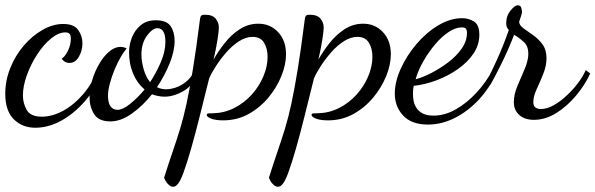

<svg xmlns="http://www.w3.org/2000/svg" viewBox="-25 -429 2261 729"><path d="M109 56Q60 56 27.5 24Q-5 -8 -5 -73Q-5 -123 14 -170.5Q33 -218 65 -255.5Q97 -293 136.5 -315.5Q176 -338 215 -338Q256 -338 272 -315Q288 -292 288 -265Q288 -237 274.5 -213.5Q261 -190 238 -190Q221 -190 209 -206Q222 -214 233 -236.5Q244 -259 244 -284Q244 -294 239.5 -300Q235 -306 223 -306Q197 -306 168.5 -282.5Q140 -259 116 -222Q92 -185 77 -143.5Q62 -102 62 -67Q62 -37 76.5 -11.5Q91 14 134 14Q173 14 214 -8Q255 -30 290 -70.5Q325 -111 347 -166L362 -154Q339 -93 298 -45.5Q257 2 208 29Q159 56 109 56Z M394 32Q350 32 332.5 4.5Q315 -23 315 -60Q315 -91 325 -124.5Q335 -158 352 -187Q369 -216 390 -233.5Q411 -251 432 -251Q438 -251 444.5 -249.5Q451 -248 456 -245Q446 -234 433.5 -212.5Q421 -191 410 -164.5Q399 -138 392 -111.5Q385 -85 385 -66Q385 -39 394.5 -25.5Q404 -12 421 -12Q441 -12 469 -34.5Q497 -57 524 -89Q495 -114 480 -150.5Q465 -187 465 -230Q465 -259 476 -287Q487 -315 509.5 -333.5Q532 -352 566 -352Q608 -352 623 -329.5Q638 -307 638 -274Q638 -235 619 -188Q600 -141 571 -98Q587 -90 606 -90Q622 -90 642 -96.5Q662 -103 682 -119Q702 -135 714 -163L728 -152Q707 -103 670.5 -82.5Q634 -62 600 -62Q587 -62 575 -64.5Q563 -67 552 -71Q518 -28 476 2Q434 32 394 32ZM545 -117Q569 -154 586 -194Q603 -234 603 -270Q603 -297 595 -309.5Q587 -322 573 -322Q554 -322 533 -293.5Q512 -265 512 -222Q512 -196 520.5 -166Q529 -136 545 -117Z M632 280Q624 280 616 273Q608 266 603.5 257.5Q599 249 598 246Q616 189 631 145.5Q646 102 659 59.5Q672 17 683.5 -36.5Q695 -90 707.5 -166.5Q720 -243 734 -354Q735 -364 738 -368.5Q741 -373 754 -373Q782 -373 794 -358Q806 -343 806 -325Q806 -312 801 -279.5Q796 -247 786 -203Q804 -235 829 -266.5Q854 -298 886 -318.5Q918 -339 956 -339Q1001 -339 1031 -307Q1061 -275 1061 -223Q1061 -184 1043.5 -140.5Q1026 -97 994 -58.5Q962 -20 918.5 4Q875 28 822 28Q794 28 777 21.5Q760 15 760 7Q760 2 767.5 1.5Q775 1 785 1Q827 0 864.5 -19Q902 -38 930.5 -69.5Q959 -101 975 -139Q991 -177 991 -213Q991 -245 977.5 -267Q964 -289 934 -289Q909 -289 883.5 -273Q858 -257 835.5 -231.5Q813 -206 795.5 -179Q778 -152 769 -131Q751 -59 734 9.5Q717 78 701 134Q685 190 671.5 227Q658 264 646 274Q640 280 632 280Z M1030 280Q1022 280 1014 273Q1006 266 1001.5 257.5Q997 249 996 246Q1014 189 1029 145.5Q1044 102 1057 59.5Q1070 17 1081.5 -36.5Q1093 -90 1105.5 -166.5Q1118 -243 1132 -354Q1133 -364 1136 -368.5Q1139 -373 1152 -373Q1180 -373 1192 -358Q1204 -343 1204 -325Q1204 -312 1199 -279.5Q1194 -247 1184 -203Q1202 -235 1227 -266.5Q1252 -298 1284 -318.5Q1316 -339 1354 -339Q1399 -339 1429 -307Q1459 -275 1459 -223Q1459 -184 1441.5 -140.5Q1424 -97 1392 -58.5Q1360 -20 1316.5 4Q1273 28 1220 28Q1192 28 1175 21.5Q1158 15 1158 7Q1158 2 1165.5 1.5Q1173 1 1183 1Q1225 0 1262.5 -19Q1300 -38 1328.5 -69.5Q1357 -101 1373 -139Q1389 -177 1389 -213Q1389 -245 1375.5 -267Q1362 -289 1332 -289Q1307 -289 1281.5 -273Q1256 -257 1233.5 -231.5Q1211 -206 1193.5 -179Q1176 -152 1167 -131Q1149 -59 1132 9.5Q1115 78 1099 134Q1083 190 1069.5 227Q1056 264 1044 274Q1038 280 1030 280Z M1600 44Q1538 44 1506 10Q1474 -24 1474 -74Q1474 -118 1496.5 -168Q1519 -218 1556.5 -262Q1594 -306 1639.5 -333Q1685 -360 1730 -360Q1754 -360 1774.5 -347.5Q1795 -335 1795 -297Q1795 -259 1773 -226Q1751 -193 1714 -167Q1677 -141 1633.5 -124.5Q1590 -108 1546 -103Q1544 -95 1543.5 -87.5Q1543 -80 1543 -72Q1543 -60 1545.5 -46Q1548 -32 1556.5 -19Q1565 -6 1580.5 2Q1596 10 1621 10Q1664 10 1706 -14Q1748 -38 1784.5 -77.5Q1821 -117 1846 -165L1861 -154Q1834 -94 1792 -49.5Q1750 -5 1700.5 19.5Q1651 44 1600 44ZM1553 -128Q1580 -135 1613 -152Q1646 -169 1677 -192.5Q1708 -216 1728 -244.5Q1748 -273 1748 -304Q1748 -315 1744 -320Q1740 -325 1728 -325Q1705 -325 1678.5 -307.5Q1652 -290 1627.5 -261Q1603 -232 1583 -197.5Q1563 -163 1553 -128Z M2002 26Q1967 26 1946.5 7.5Q1926 -11 1926 -41Q1926 -71 1940 -103.5Q1954 -136 1967.5 -168Q1981 -200 1981 -225Q1981 -254 1964 -269.5Q1947 -285 1927 -297Q1905 -240 1879 -187.5Q1853 -135 1837 -107L1826 -128Q1840 -154 1862.5 -203.5Q1885 -253 1907 -315Q1897 -325 1897 -340Q1897 -369 1913.5 -389Q1930 -409 1940 -409Q1952 -409 1954.5 -398.5Q1957 -388 1957 -383Q1957 -378 1952 -364Q1947 -350 1946 -346Q1947 -333 1962.5 -321.5Q1978 -310 1998.5 -296Q2019 -282 2034.5 -261Q2050 -240 2050 -208Q2050 -179 2037.5 -148Q2025 -117 2012.5 -90Q2000 -63 2000 -42Q2000 -26 2008.5 -20.5Q2017 -15 2028 -15Q2052 -15 2077.5 -29.5Q2103 -44 2127.5 -67Q2152 -90 2171 -115.5Q2190 -141 2199 -163L2216 -150Q2197 -108 2163 -67Q2129 -26 2087.5 0Q2046 26 2002 26Z"/></svg>

Font: Dancing Script Medium
Style: Regular
Weight: 500
Designer: Pablo Impallari
Foundry: Pablo Impallari
Version: Version 2.000